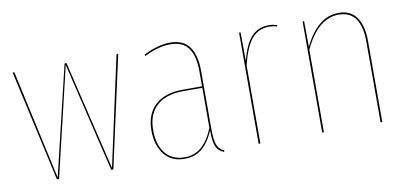

<svg xmlns="http://www.w3.org/2000/svg" viewBox="-56 -700 1874 881"><g transform="rotate(-10 880.5 -259.5)"><path d="M412 0H402L280 -510L159 0H149L34 -518H42L154 -8L276 -518H285L407 -8L518 -518H526Z M929 3 926 9Q900 -1 890 -24.5Q880 -48 880 -99Q857 -45 824 -18Q791 9 743 9Q682 9 648.5 -33.5Q615 -76 615 -145Q615 -222 660.5 -263.5Q706 -305 789 -305H879V-374Q879 -445 853 -482.5Q827 -520 768 -520Q713 -520 647 -487L645 -494Q713 -528 768 -528Q830 -528 858.5 -488.5Q887 -449 887 -374V-106Q887 -54 896 -30.5Q905 -7 929 3ZM879 -111V-298H790Q709 -298 666 -258.5Q623 -219 623 -145Q623 -78 654.5 -38Q686 2 744 2Q791 2 823.5 -26.5Q856 -55 879 -111Z M1267 -522 1266 -516Q1248 -521 1229 -521Q1179 -521 1148 -484Q1117 -447 1097 -363V0H1089V-518H1096L1097 -384Q1116 -460 1147.5 -494Q1179 -528 1229 -528Q1247 -528 1267 -522Z M1665 -378V0H1657V-378Q1657 -446 1631.5 -483Q1606 -520 1553 -520Q1456 -520 1393 -385V0H1385V-518H1392L1393 -398Q1456 -528 1554 -528Q1610 -528 1637.5 -488Q1665 -448 1665 -378Z"/></g></svg>

Font: Fira Sans Compressed Eight
Style: Regular
Weight: 100
Width: 1
Designer: bBox Type GmbH & Carrois Corporate GbR & Edenspiekermann AG
Foundry: bBox Type GmbH & Carrois Corporate GbR & Edenspiekermann AG
Version: Version 4.301